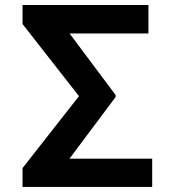

<svg xmlns="http://www.w3.org/2000/svg" viewBox="-20 -740 698 760"><path d="M582.4 0H69.2V-74.6L292.6 -359.4L69.2 -644.9V-720.2H567.5V-607.6H255.3L437.5 -364V-355.8L255 -111.9H582.4Z"/></svg>

Font: Linik Sans SemiBold
Style: Regular
Weight: 600
Designer: Fonts by Rasmus Andersson / Changes by Cristiano Sobral with parts from Marc Monis
Foundry: rsms
Version: Version 3.020; ttfautohint (v1.6)